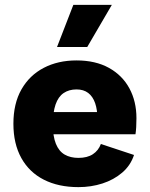

<svg xmlns="http://www.w3.org/2000/svg" viewBox="-20 -758 614 788"><path d="M302 10Q220 10 160 -20.5Q100 -51 67.5 -109.5Q35 -168 35 -250Q35 -333 68 -391Q101 -449 159.5 -479.5Q218 -510 294 -510Q372 -510 427 -479.5Q482 -449 511 -395.5Q540 -342 540 -273Q540 -254 539 -236.5Q538 -219 536 -207H145V-298H461L380 -267Q380 -307 370.5 -334.5Q361 -362 342 -376.5Q323 -391 294 -391Q263 -391 241 -376Q219 -361 208 -329Q197 -297 197 -247Q197 -198 209.5 -167.5Q222 -137 245.5 -123.5Q269 -110 302 -110Q338 -110 361 -125Q384 -140 394 -167L530 -122Q516 -79 481.5 -49.5Q447 -20 400.5 -5Q354 10 302 10ZM281 -738H439L338 -565H214Z"/></svg>

Font: Kantumruy Pro
Style: Bold
Weight: 700
Version: Version 1.002